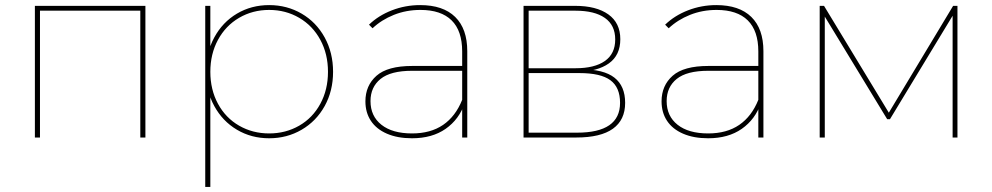

<svg xmlns="http://www.w3.org/2000/svg" viewBox="-20 -540 3897 754"><path d="M117 -517H551V0H531V-506L539 -498H129L137 -506V0H117Z M789 -258Q789 -333 821.5 -393Q854 -453 910.5 -486.5Q967 -520 1037 -520Q1107 -520 1164.5 -486.5Q1222 -453 1255 -393Q1288 -333 1288 -258Q1288 -183 1255 -123.5Q1222 -64 1164.5 -30.5Q1107 3 1037 3Q967 3 910.5 -30.5Q854 -64 821.5 -123.5Q789 -183 789 -258ZM786 -517H806V-327L796 -257L806 -187V194H786ZM1268 -258Q1268 -328 1238 -383.5Q1208 -439 1155 -470Q1102 -501 1037 -501Q972 -501 919 -470Q866 -439 836 -383.5Q806 -328 806 -258Q806 -188 836 -132.5Q866 -77 919 -46.5Q972 -16 1037 -16Q1102 -16 1155 -46.5Q1208 -77 1238 -132.5Q1268 -188 1268 -258Z M1795 -123V-140V-338Q1795 -419 1753.5 -460Q1712 -501 1631 -501Q1575 -501 1526.5 -481.5Q1478 -462 1443 -429L1429 -443Q1466 -479 1519 -499.5Q1572 -520 1630 -520Q1720 -520 1767.5 -473.5Q1815 -427 1815 -339V0H1795ZM1415 -142Q1415 -204 1458.5 -242.5Q1502 -281 1599 -281H1806V-262H1598Q1514 -262 1474.5 -230Q1435 -198 1435 -143Q1435 -84 1478 -50Q1521 -16 1598 -16Q1671 -16 1720 -49.5Q1769 -83 1795 -148L1805 -135Q1783 -71 1730 -34Q1677 3 1598 3Q1541 3 1499.5 -15Q1458 -33 1436.5 -65.5Q1415 -98 1415 -142Z M2036 -517H2239Q2322 -517 2369 -483.5Q2416 -450 2416 -386Q2416 -323 2371 -291Q2326 -259 2249 -259L2262 -268Q2351 -268 2393 -235Q2435 -202 2435 -136Q2435 -69 2387 -34.5Q2339 0 2243 0H2036ZM2415 -136Q2415 -197 2377 -225Q2339 -253 2256 -253H2056V-19H2246Q2415 -19 2415 -136ZM2396 -385Q2396 -441 2355.5 -469.5Q2315 -498 2240 -498H2056V-272H2240Q2315 -272 2355.5 -300.5Q2396 -329 2396 -385Z M2958 -123V-140V-338Q2958 -419 2916.5 -460Q2875 -501 2794 -501Q2738 -501 2689.5 -481.5Q2641 -462 2606 -429L2592 -443Q2629 -479 2682 -499.5Q2735 -520 2793 -520Q2883 -520 2930.5 -473.5Q2978 -427 2978 -339V0H2958ZM2578 -142Q2578 -204 2621.5 -242.5Q2665 -281 2762 -281H2969V-262H2761Q2677 -262 2637.5 -230Q2598 -198 2598 -143Q2598 -84 2641 -50Q2684 -16 2761 -16Q2834 -16 2883 -49.5Q2932 -83 2958 -148L2968 -135Q2946 -71 2893 -34Q2840 3 2761 3Q2704 3 2662.5 -15Q2621 -33 2599.5 -65.5Q2578 -98 2578 -142Z M3199 -517H3216L3475 -90H3466L3723 -517H3740V0H3721V-488H3727L3475 -72H3464L3211 -488H3219V0H3199Z"/></svg>

Font: iiserrat Thin
Style: Regular
Weight: 100
Designer: Akira Ohta
Foundry: Akira Ohta
Version: Version 1.200;Glyphs 3.3.1 (3343)